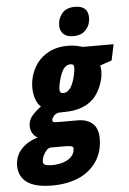

<svg xmlns="http://www.w3.org/2000/svg" viewBox="-136 -829 750 1115"><g transform="rotate(-5 239.0 -271.0)"><path d="M124 240.2Q23.9 240.2 -23.4 205.6Q-70.8 170.9 -70.8 108.9Q-70.8 52.2 -34.7 12.5Q1.5 -27.3 63 -44.9Q47.4 -51.8 34.7 -70.6Q22 -89.4 22 -115.7Q22 -149.4 43.5 -174.3Q64.9 -199.2 97.2 -223.1Q79.1 -236.3 67.9 -267.6Q56.6 -298.8 56.6 -335Q56.6 -395.5 85.2 -449.7Q113.8 -503.9 168.9 -533.7Q218.8 -560.5 280.8 -560.5Q312.5 -560.5 334.5 -555.4Q356.4 -550.3 369.6 -546.4H548.8L529.3 -453.6L460.4 -429.7Q464.4 -412.6 464.4 -397Q464.4 -356.9 446.3 -311.8Q428.2 -266.6 399.4 -237.8Q340.8 -180.2 234.4 -179.2Q210.9 -179.2 202.1 -178.5Q193.4 -177.7 190.4 -176.8Q174.8 -171.4 165.3 -159.2Q155.8 -147 155.8 -134.8Q155.8 -127.4 166 -125.5Q171.4 -124.5 180.7 -124.3Q189.9 -124 203.1 -124H301.8Q357.9 -124 389.4 -95.2Q420.9 -66.4 420.9 -9.8Q420.9 66.9 385.7 120.8Q350.6 174.8 291 205.1Q219.2 240.2 124 240.2ZM232.9 -289.1Q280.8 -289.1 302.7 -383.8Q309.6 -414.1 309.6 -428.7Q309.6 -442.4 304.7 -447.3Q299.8 -452.1 289.6 -452.1Q268.6 -452.1 254.9 -437.3Q241.2 -422.4 232.9 -400.4Q224.6 -378.4 219.2 -356.4Q212.4 -326.7 212.4 -312.5Q212.4 -289.1 232.9 -289.1ZM130.4 122.1Q154.8 122.1 177 117.7Q199.2 113.3 217.3 104Q238.8 93.3 251.7 76.2Q264.6 59.1 264.6 35.6Q264.6 27.3 255.9 23.9Q244.1 19.5 210.9 19.5H135.7Q120.1 19.5 107.4 33.7Q94.7 47.9 87.2 65.7Q79.6 83.5 79.6 95.7Q79.6 110.8 92.3 116.5Q105 122.1 130.4 122.1ZM320.3 -613.3Q281.7 -613.3 262.5 -632.1Q243.2 -650.9 243.2 -682.1Q243.2 -721.2 268.1 -751.7Q293 -782.2 343.3 -782.2Q420.4 -782.2 420.4 -712.4Q420.4 -672.4 394.8 -642.8Q369.1 -613.3 320.3 -613.3Z"/></g></svg>

Font: Open Sans Condensed ExtraBold
Style: Italic
Weight: 800
Width: 3
Italic angle: -12°
Designer: Monotype Design Team
Foundry: Monotype Imaging Inc.
Version: Version 3.003; ttfautohint (v1.8.4)